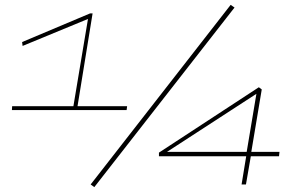

<svg xmlns="http://www.w3.org/2000/svg" viewBox="-20 -759 1227 790"><path d="M29 -306 30 -322H282L342 -681L73 -570L71 -586L351 -704H361L299 -322H503L501 -306ZM368 11 353 0 929 -739 945 -728ZM634 -116V-131L1045 -400L1057 -391L1014 -134H1130L1128 -116H1012L992 0H974L993 -116ZM667 -134H995L1035 -373Z"/></svg>

Font: Georama ExtraExtended Thin
Style: Italic
Weight: 100
Width: 8
Italic angle: -9°
Designer: Jean-Baptiste Levee
Foundry: Production Type
Version: Version 1.000